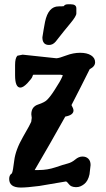

<svg xmlns="http://www.w3.org/2000/svg" viewBox="-20 -676 490 889"><path d="M307.6 -656.2Q333.5 -656.2 333.5 -637.2Q333.5 -637.2 333.5 -636.7V-613.8Q333.5 -601.1 305.9 -568.1Q278.3 -535.2 237.8 -483.4Q224.6 -467.8 207 -467.8Q176.3 -467.8 176.3 -502.9V-503.4Q181.6 -538.6 188.5 -574.7Q203.6 -646.5 251.5 -646.5Q251.5 -646.5 252 -646.5Q268.6 -646.5 275.4 -647.5Q280.3 -656.2 294.4 -656.2ZM76.2 192.4Q22.5 192.4 22.5 152.3Q22.5 134.3 35.2 126.5Q40 116.7 45.9 67.4Q51.8 18.1 86.7 -42.5Q121.6 -103 124.5 -111.8L127 -130.4Q125 -141.6 125 -146.5Q125 -181.6 156 -191.9Q187 -202.1 198.7 -214.4Q214.4 -230 234.9 -262.7Q259.3 -300.3 266.6 -317.4L271 -327.6Q266.6 -328.6 260.7 -330.1H134.8Q131.8 -329.1 129.9 -321.3Q127.9 -313.5 107.9 -292Q87.9 -270.5 74.2 -270.5Q49.8 -270.5 49.8 -327.6V-375Q49.8 -407.2 60.5 -418L85 -422.9L241.2 -406.2Q253.9 -406.7 286.6 -419.2Q319.3 -431.6 351.1 -431.6Q382.8 -431.6 401.6 -419.7Q420.4 -407.7 420.4 -387.9Q420.4 -368.2 395.5 -356Q354 -272.5 311 -189.5Q320.3 -172.9 320.3 -164.6Q320.3 -143.1 282.2 -136.2Q212.4 -11.2 140.6 111.3H159.7Q199.7 111.3 237.1 98.6Q274.4 85.9 293.5 81.1Q312.5 76.2 328.6 62.5Q344.7 48.8 361.8 48.8Q378.9 48.8 389.2 59.1Q399.4 69.3 399.4 87.9V88.4L394.5 130.9Q387.7 162.6 369.6 176.5Q351.6 190.4 335 190.4H329.6H329.1Q308.6 189.5 299.6 177.5Q290.5 165.5 285.6 164.1L161.6 185.1Q104.5 192.4 76.2 192.4Z"/></svg>

Font: Drukaatie burti
Style: Demi
Weight: 600
Version: Version 0.14